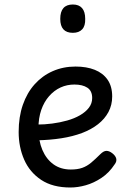

<svg xmlns="http://www.w3.org/2000/svg" viewBox="-20 -815 566 854"><path d="M293 19Q214 19 163 -15Q112 -49 87.5 -105Q63 -161 63 -228Q63 -295 81.5 -348.5Q100 -402 134 -440Q168 -478 214.5 -498.5Q261 -519 316 -519Q365 -519 401.5 -504.5Q438 -490 458.5 -460.5Q479 -431 479 -386Q479 -348 462.5 -317Q446 -286 416 -262.5Q386 -239 345 -223.5Q304 -208 253 -200Q202 -192 145 -191V-261Q178 -261 212.5 -265.5Q247 -270 279 -279Q311 -288 336 -302.5Q361 -317 375.5 -336Q390 -355 390 -379Q390 -411 368.5 -425Q347 -439 311 -439Q278 -439 249.5 -426Q221 -413 198.5 -387.5Q176 -362 163.5 -326Q151 -290 151 -244Q151 -189 168.5 -148Q186 -107 218 -84Q250 -61 295 -61Q325 -61 346 -68.5Q367 -76 385.5 -91.5Q404 -107 426 -129Q441 -144 453.5 -144Q466 -144 480 -133Q494 -122 497 -109.5Q500 -97 490 -84Q465 -46 431 -23.5Q397 -1 361.5 9Q326 19 293 19ZM304 -669Q276 -669 262 -684.5Q248 -700 248 -731Q248 -763 262 -779Q276 -795 304 -795Q331 -795 345 -779Q359 -763 359 -731Q360 -700 345.5 -684.5Q331 -669 304 -669Z"/></svg>

Font: Playwrite FR Trad
Style: Regular
Weight: 400
Designer: Veronika Burian, José Scaglione
Foundry: TypeTogether
Version: Version 1.000